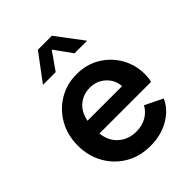

<svg xmlns="http://www.w3.org/2000/svg" viewBox="-230 -932 1067 1067"><g transform="rotate(-45 304.0 -398.5)"><path d="M322 12Q237 12 173 -26.5Q109 -65 73 -130Q37 -195 37 -275Q37 -357 73.5 -421.5Q110 -486 172.5 -523.5Q235 -561 313 -561Q391 -561 451.5 -524.5Q512 -488 547 -427Q582 -366 582 -293Q582 -279 580.5 -264Q579 -249 575 -238H170Q176 -175 218.5 -137.5Q261 -100 323 -100Q370 -100 404 -120.5Q438 -141 456 -174L560 -123Q535 -64 471 -26Q407 12 322 12ZM313 -456Q260 -456 222 -424.5Q184 -393 173 -335H445Q441 -388 403 -422Q365 -456 313 -456ZM257 -809H367L486 -651H387L312 -755L239 -651H139Z"/></g></svg>

Font: Plus Jakarta Text
Style: Bold
Weight: 700
Designer: Gumpita Rahayu
Foundry: Tokotype Studio
Version: Version 1.000